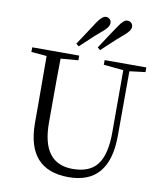

<svg xmlns="http://www.w3.org/2000/svg" viewBox="-104 -1075 1005 1175"><g transform="rotate(10 398.0 -487.0)"><path d="M402 16Q143 16 143 -276V-391Q143 -592 142 -691L46 -699V-728H338V-699L229 -690Q227 -592 227 -391V-291Q227 -38 418 -38Q523 -38 570 -99Q620 -163 619 -306V-687L496 -699V-728H755V-699L657 -687L656 -285Q655 16 402 16ZM325 -783 308 -797Q325 -824 361 -877Q392 -924 406 -946Q436 -990 459 -990Q472 -990 482 -981Q492 -972 492 -957Q492 -931 451 -898Q413 -867 341 -798Q330 -788 325 -783ZM458 -783 441 -797Q462 -830 504 -893Q529 -929 540 -946Q568 -990 592 -990Q606 -990 616 -981Q626 -972 626 -957Q626 -932 584 -898Q552 -872 492 -815Q469 -794 458 -783Z"/></g></svg>

Font: GenRyuMin TW R
Style: Regular
Weight: 400
Version: Version 1.501;PS 1;hotconv 16.6.51;makeotf.lib2.5.65220